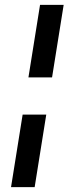

<svg xmlns="http://www.w3.org/2000/svg" viewBox="-20 -603 308 794"><path d="M97.6 -283 145.6 -583H243.3L195.3 -283ZM25.6 171 73.6 -129H171.3L123.3 171Z"/></svg>

Font: Rokkitt SemiBold
Style: Italic
Weight: 600
Italic angle: -9°
Designer: Vernon Adams
Foundry: Vernon Adams
Version: Version 3.103